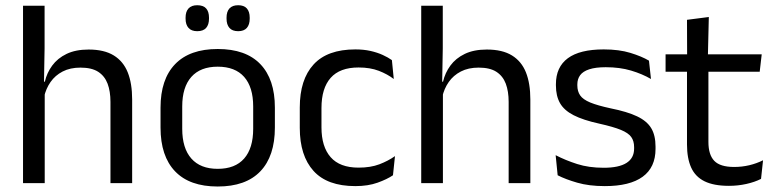

<svg xmlns="http://www.w3.org/2000/svg" viewBox="-20 -684 2894 717"><path d="M473.5 0H392.5V-303.5Q392.5 -343 381.8 -371.5Q371 -400 346.8 -415.8Q322.5 -431.5 280.5 -431.5Q242 -431.5 214 -417Q186 -402.5 168.8 -377.8Q151.5 -353 144.5 -321.5L126.5 -379H147.5Q155 -412 175 -439.2Q195 -466.5 228.8 -482.8Q262.5 -499 311 -499Q369 -499 404.8 -477Q440.5 -455 457 -413.8Q473.5 -372.5 473.5 -312.5ZM147 0H66V-662.5H146.5V-503.5L144 -363.5L147 -357Z M793 12.5Q688 12.5 633.8 -44.2Q579.5 -101 579.5 -207.5V-282Q579.5 -388 634 -444.5Q688.5 -501 793 -501Q898 -501 952.2 -444.5Q1006.5 -388 1006.5 -282V-207.5Q1006.5 -101 952.2 -44.2Q898 12.5 793 12.5ZM793 -53.5Q858 -53.5 891.8 -92Q925.5 -130.5 925.5 -203V-286.5Q925.5 -358.5 891.8 -396.8Q858 -435 793 -435Q728.5 -435 694.5 -396.8Q660.5 -358.5 660.5 -286.5V-203Q660.5 -130.5 694.5 -92Q728.5 -53.5 793 -53.5ZM716.5 -567.5Q695 -567.5 684 -579.8Q673 -592 673 -614.5V-618Q673 -640.5 684 -652.5Q695 -664.5 716.5 -664.5Q739 -664.5 749.8 -652.5Q760.5 -640.5 760.5 -618V-614.5Q760.5 -592 749.8 -579.8Q739 -567.5 716.5 -567.5ZM869.5 -567.5Q847.5 -567.5 836.8 -579.8Q826 -592 826 -614.5V-618Q826 -640.5 836.8 -652.5Q847.5 -664.5 869.5 -664.5Q891 -664.5 901.8 -652.5Q912.5 -640.5 912.5 -618V-614.5Q912.5 -592 901.8 -579.8Q891 -567.5 869.5 -567.5Z M1307 11Q1202 11 1150.8 -45.8Q1099.5 -102.5 1099.5 -206.5V-282.5Q1099.5 -387 1151 -443.2Q1202.5 -499.5 1307 -499.5Q1338 -499.5 1363.5 -493.8Q1389 -488 1409.2 -478.8Q1429.5 -469.5 1443.5 -459.5L1450.5 -389Q1427 -407 1394.8 -419.5Q1362.5 -432 1319 -432Q1249 -432 1214.8 -393.2Q1180.5 -354.5 1180.5 -280.5V-208.5Q1180.5 -136 1214.8 -97Q1249 -58 1319 -58Q1364 -58 1396.8 -70.5Q1429.5 -83 1455 -101L1447.5 -29.5Q1425.5 -14.5 1390 -1.8Q1354.5 11 1307 11Z M1960.5 0H1879.5V-303.5Q1879.5 -343 1868.8 -371.5Q1858 -400 1833.8 -415.8Q1809.5 -431.5 1767.5 -431.5Q1729 -431.5 1701 -417Q1673 -402.5 1655.8 -377.8Q1638.5 -353 1631.5 -321.5L1613.5 -379H1634.5Q1642 -412 1662 -439.2Q1682 -466.5 1715.8 -482.8Q1749.5 -499 1798 -499Q1856 -499 1891.8 -477Q1927.5 -455 1944 -413.8Q1960.5 -372.5 1960.5 -312.5ZM1634 0H1553V-662.5H1633.5V-503.5L1631 -363.5L1634 -357Z M2238.5 11Q2179.5 11 2135.5 -1.8Q2091.5 -14.5 2062.5 -29.5L2055 -104.5Q2091.5 -85.5 2135.2 -71.5Q2179 -57.5 2234.5 -57.5Q2291 -57.5 2319.5 -75.5Q2348 -93.5 2348 -129V-134.5Q2348 -157.5 2337.2 -172.5Q2326.5 -187.5 2298.5 -199Q2270.5 -210.5 2219 -222Q2157.5 -235.5 2122 -253.8Q2086.5 -272 2071.2 -299Q2056 -326 2056 -365V-369.5Q2056 -433.5 2100.5 -466.5Q2145 -499.5 2234.5 -499.5Q2292 -499.5 2334.2 -486.5Q2376.5 -473.5 2403.5 -457.5L2411 -389Q2378.5 -408 2336.5 -420.5Q2294.5 -433 2242 -433Q2204 -433 2180.5 -425.2Q2157 -417.5 2146.5 -403.2Q2136 -389 2136 -369V-365Q2136 -343 2146.5 -327.8Q2157 -312.5 2184.2 -301.2Q2211.5 -290 2260 -279.5Q2322.5 -267 2359.2 -249.5Q2396 -232 2412 -205.2Q2428 -178.5 2428 -136.5V-128Q2428 -59 2380 -24Q2332 11 2238.5 11Z M2702 10Q2645.5 10 2611 -7Q2576.5 -24 2561 -58.5Q2545.5 -93 2545.5 -144.5V-452.5H2625.5V-154Q2625.5 -106 2647.5 -83.2Q2669.5 -60.5 2721.5 -60.5Q2751 -60.5 2778.2 -67Q2805.5 -73.5 2829.5 -85.5L2822 -16Q2798.5 -4 2767 3Q2735.5 10 2702 10ZM2817 -416H2465.5V-481H2824.5ZM2623.5 -473H2546L2545.5 -610L2627 -620.5Z"/></svg>

Font: Anek Malayalam
Style: Regular
Weight: 400
Version: Version 1.003